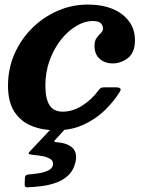

<svg xmlns="http://www.w3.org/2000/svg" viewBox="-20 -555 656 840"><path d="M88 250 89 221.5Q91 213 95.5 210.8Q100 208.5 107.5 208Q128 206.5 151 202.8Q174 199 191 190.8Q208 182.5 211.5 168Q215 150.5 201.2 141.2Q187.5 132 165.2 128Q143 124 121 122Q106.5 120.5 105.2 117.2Q104 114 110.5 107.5L212.5 -1Q217 -6 228 -6H258.5Q279 -6 270 4L225 53Q216.5 61.5 217.2 64Q218 66.5 231 67.5Q275 71 297.2 92Q319.5 113 310 155Q302 189.5 279.8 211Q257.5 232.5 226.8 243.8Q196 255 162.5 259.2Q129 263.5 100 264.5Q86.5 265 88 250ZM570.5 -379.5Q570.5 -325 539.8 -301.2Q509 -277.5 472 -277.5Q440 -277.5 416.8 -297Q393.5 -316.5 393.5 -355.5Q393.5 -376.5 402.8 -389Q412 -401.5 421.2 -410.5Q430.5 -419.5 430.5 -429.5Q430.5 -444 420.8 -453.5Q411 -463 385.5 -463Q350 -463 313.5 -441.2Q277 -419.5 246.5 -381Q216 -342.5 197.2 -291Q178.5 -239.5 178.5 -180Q178.5 -124.5 196.2 -95.5Q214 -66.5 254.5 -66.5Q298 -66.5 339.8 -93Q381.5 -119.5 409.5 -158Q415 -165.5 419.8 -169.2Q424.5 -173 438.5 -173H485.5Q516.5 -173 504.5 -154Q478.5 -111.5 439 -73Q399.5 -34.5 346.2 -9.8Q293 15 225 15Q165 15 117.5 -4.5Q70 -24 42.5 -66.8Q15 -109.5 15 -180Q15 -255 43.5 -319.5Q72 -384 121.2 -432.5Q170.5 -481 233 -508Q295.5 -535 363.5 -535Q459 -535 514.8 -491.8Q570.5 -448.5 570.5 -379.5Z"/></svg>

Font: Besley*
Style: Bold Italic
Weight: 700
Italic angle: -13°
Designer: Owen Earl
Foundry: indestructible type*
Version: Version 2.000; ttfautohint (v1.8.3)